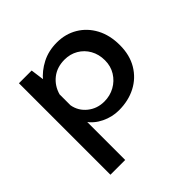

<svg xmlns="http://www.w3.org/2000/svg" viewBox="-166 -582 929 929"><g transform="rotate(-45 299.0 -117.0)"><path d="M329 10Q283 10 240.5 -10.5Q198 -31 174 -67L180 -98V201H79V-425H166L180 -322L170 -351Q200 -388 245.5 -411.5Q291 -435 348 -435Q407 -435 454 -407Q501 -379 528 -328.5Q555 -278 555 -210Q555 -142 525.5 -92.5Q496 -43 445 -16.5Q394 10 329 10ZM309 -70Q348 -70 380.5 -88Q413 -106 432.5 -137.5Q452 -169 452 -209Q452 -250 434 -282Q416 -314 385 -332Q354 -350 316 -350Q264 -350 228.5 -322Q193 -294 180 -248V-173Q188 -128 224 -99Q260 -70 309 -70Z"/></g></svg>

Font: Reem Kufi Fun
Style: Regular
Weight: 400
Designer: Khaled Hosny
Version: Version 1.005